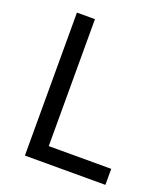

<svg xmlns="http://www.w3.org/2000/svg" viewBox="-132 -808 788 901"><g transform="rotate(20 262.0 -357.0)"><path d="M97 0V-714H187V-80H499V0Z"/></g></svg>

Font: hexlbangla05
Style: Book
Weight: 400
Designer: Jelle Bosma - Monotype Design Team
Foundry: Monotype Imaging Inc.
Version: Version 2.003